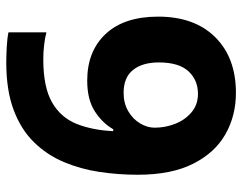

<svg xmlns="http://www.w3.org/2000/svg" viewBox="-100 -662 772 612"><g transform="rotate(-90 286.0 -356.0)"><path d="M35 -303Q35 -365 44 -425Q53 -485 75.5 -538.5Q98 -592 138.5 -633.5Q179 -675 241.5 -698.5Q304 -722 393 -722Q414 -722 442 -720.5Q470 -719 489 -715V-594Q470 -599 447.5 -601.5Q425 -604 403 -604Q314 -604 265.5 -576Q217 -548 197 -497.5Q177 -447 174 -381H180Q200 -416 237.5 -440Q275 -464 335 -464Q429 -464 484 -405Q539 -346 539 -238Q539 -122 473.5 -56Q408 10 296 10Q223 10 164 -23.5Q105 -57 70 -126.5Q35 -196 35 -303ZM293 -111Q337 -111 365 -141.5Q393 -172 393 -236Q393 -288 369 -318Q345 -348 296 -348Q263 -348 238 -333.5Q213 -319 199 -296Q185 -273 185 -249Q185 -216 197 -184.5Q209 -153 233.5 -132Q258 -111 293 -111Z"/></g></svg>

Font: Noto Sans Tai Tham
Style: Bold
Weight: 700
Designer: Monotype Design Team 2013. Revised by David WIlliams 2020
Foundry: Monotype Imaging Inc.
Version: Version 2.002; ttfautohint (v1.8.4.7-5d5b)